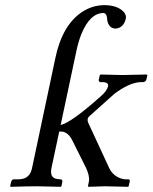

<svg xmlns="http://www.w3.org/2000/svg" viewBox="-20 -718 587 739"><path d="M193.4 -496.1Q220.2 -623 297.9 -673.3Q336.4 -697.8 381.3 -698.2Q430.7 -698.2 455.6 -672.9Q466.8 -660.2 464.4 -647Q457.5 -615.2 431.6 -608.9Q427.2 -607.9 424.3 -607.9Q393.6 -609.4 391.6 -651.9Q389.2 -667 378.9 -668Q326.2 -668 293 -586.4Q282.2 -559.1 274.9 -525.9L209.5 -218.3L213.4 -236.8Q254.9 -246.6 367.7 -347.2Q391.6 -367.7 396 -386.2Q398.4 -398.4 382.3 -401.4Q376.5 -402.3 370.6 -401.9H366.2Q359.9 -403.3 359.9 -410.2L364.3 -429.2L367.7 -431.2Q369.1 -431.2 450.2 -429.2L543.5 -431.2L547.4 -429.2L543 -410.2Q540 -402.8 530.3 -401.9H523.4Q485.4 -401.9 433.1 -366.2Q423.8 -359.9 417 -354L323.2 -270Q318.4 -265.1 317.4 -259.8Q316.4 -252.4 319.3 -246.1L399.4 -73.2Q415.5 -38.1 452.1 -29.3Q459 -27.8 464.8 -27.8H472.2Q479.5 -27.8 479.5 -23.4Q479.5 -21.5 479.5 -20L475.1 -1L472.7 1Q471.2 1 383.3 -1L320.8 1L318.4 -1L322.3 -20Q325.7 -41 310.5 -73.2L259.3 -175.8Q244.1 -207.5 220.2 -211.4Q214.4 -211.9 208 -211.9L178.2 -71.8Q169.9 -32.2 201.7 -28.8Q206.5 -28.3 211.9 -27.8H213.9Q220.2 -25.9 220.2 -20L216.3 -1L213.9 1Q212.4 1 124 -1Q87.9 -1 21 1L19 -1L23.4 -20Q26.9 -27.3 32.2 -27.8H50.8Q90.3 -27.8 101.1 -62.5Q102.5 -67.4 103.5 -71.8Z"/></svg>

Font: Linux Biolinum Capitals O
Style: Italic Samll Caps
Weight: 400
Italic angle: -12°
Designer: Philipp H. Poll
Foundry: Philipp H. Poll
Version: Version 0.6.2